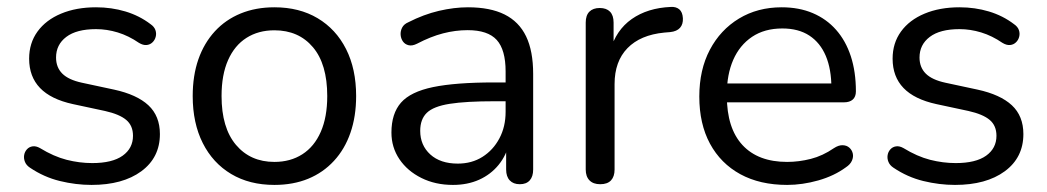

<svg xmlns="http://www.w3.org/2000/svg" viewBox="-20 -516 2972 545"><path d="M239.8 8.9Q195.2 8.9 149.8 -2.2Q104.5 -13.3 64.9 -40.1Q54.7 -46.9 50.9 -56.4Q47 -65.9 48.5 -75.5Q50 -85 56.4 -92.1Q62.8 -99.2 72.6 -100.6Q82.3 -102 93.6 -95.6Q132.5 -71.8 169.1 -62.4Q205.7 -53.1 241.8 -53.1Q298.8 -53.1 328.2 -74.1Q357.5 -95.1 357.5 -130.6Q357.5 -159.4 338.3 -175.6Q319.1 -191.8 278 -201L187 -220.5Q124.5 -234.1 93.6 -266.3Q62.7 -298.5 62.7 -349.4Q62.7 -393.7 86.5 -426.5Q110.4 -459.4 153.4 -477.3Q196.4 -495.3 252.6 -495.3Q296.6 -495.3 336.2 -483.4Q375.8 -471.5 407.5 -447.3Q417.7 -440.3 421.1 -430.8Q424.5 -421.2 422 -411.7Q419.6 -402.2 412.7 -395.7Q405.8 -389.1 396 -388.2Q386.2 -387.3 374.5 -394.3Q345.1 -414.5 314.2 -423.9Q283.3 -433.3 252.6 -433.3Q197.2 -433.3 168.1 -411.2Q139.1 -389.2 139.1 -352.7Q139.1 -324.8 156.8 -307.1Q174.5 -289.4 212.5 -281.2L303.5 -261.7Q368.5 -247.6 401.2 -217.2Q433.9 -186.7 433.9 -135.4Q433.9 -68.8 381.2 -29.9Q328.4 8.9 239.8 8.9Z M758.9 8.9Q688.2 8.9 636.2 -22.1Q584.2 -53.1 555.6 -109.8Q527 -166.5 527 -243.4Q527 -301.3 543.1 -347.6Q559.3 -393.8 589.9 -427.1Q620.5 -460.3 663.3 -477.8Q706.2 -495.3 758.9 -495.3Q829.6 -495.3 881.6 -464.3Q933.7 -433.3 962.3 -376.8Q990.9 -320.3 990.9 -243.4Q990.9 -185.5 974.7 -139Q958.6 -92.5 927.9 -59.3Q897.3 -26.1 854.8 -8.6Q812.2 8.9 758.9 8.9ZM758.9 -56.4Q804.4 -56.4 838.2 -78.1Q872.1 -99.8 890.5 -141.7Q908.9 -183.5 908.9 -243.4Q908.9 -334 868.3 -382Q827.7 -430 758.9 -430Q713.4 -430 679.6 -408.5Q645.8 -387 627.4 -345.4Q608.9 -303.8 608.9 -243.4Q608.9 -153.3 649.8 -104.8Q690.7 -56.4 758.9 -56.4Z M1265.7 8.9Q1215.8 8.9 1176.2 -10.8Q1136.5 -30.5 1113.8 -64.1Q1091.1 -97.8 1091.1 -139.7Q1091.1 -193.7 1118.3 -224.7Q1145.5 -255.6 1209.3 -268.8Q1273.1 -282 1382.8 -282H1428.1V-228.6H1384.4Q1302.8 -228.6 1256.5 -221.3Q1210.2 -214 1191.5 -195.7Q1172.8 -177.5 1172.8 -144.6Q1172.8 -103.7 1201.4 -77.6Q1230 -51.6 1279.5 -51.6Q1319.3 -51.6 1349.6 -70.8Q1379.9 -90 1397.5 -123.1Q1415.2 -156.2 1415.2 -198.7V-313.1Q1415.2 -374.8 1390 -402.6Q1364.8 -430.4 1307.5 -430.4Q1272.7 -430.4 1237.6 -421.3Q1202.5 -412.2 1163.9 -392Q1150.2 -385.1 1140 -387.6Q1129.7 -390 1123.8 -398.2Q1118 -406.5 1117.2 -417Q1116.4 -427.5 1121.4 -437.5Q1126.5 -447.5 1139.2 -452.9Q1182.5 -475 1225.8 -485.2Q1269.1 -495.3 1308.3 -495.3Q1371.3 -495.3 1412.3 -474.9Q1453.2 -454.5 1473.3 -412.9Q1493.4 -371.3 1493.4 -306.1V-34.8Q1493.4 -14.9 1483.7 -4Q1474 6.9 1455.5 6.9Q1437.1 6.9 1426.9 -4Q1416.7 -14.9 1416.7 -34.8V-113H1426.3Q1417.7 -75.4 1395.3 -48Q1373 -20.7 1340.1 -5.9Q1307.2 8.9 1265.7 8.9Z M1683.8 6.9Q1663.9 6.9 1653.3 -4Q1642.6 -14.9 1642.6 -34.8V-452Q1642.6 -472.4 1653 -482.9Q1663.5 -493.3 1682.4 -493.3Q1701.3 -493.3 1711.5 -482.9Q1721.7 -472.4 1721.7 -452V-371H1711.7Q1728.3 -430.5 1773.3 -462Q1818.3 -493.5 1884.1 -496.3Q1898.8 -497.3 1908.1 -489.6Q1917.4 -481.8 1918.4 -464.3Q1919.3 -447.3 1910.3 -437.1Q1901.3 -426.9 1882.3 -424.9L1865.6 -423.5Q1797.7 -416.9 1761.1 -379.3Q1724.5 -341.7 1724.5 -277.3V-34.8Q1724.5 -14.9 1714.4 -4Q1704.2 6.9 1683.8 6.9Z M2214.4 8.9Q2137.2 8.9 2081.5 -21.5Q2025.7 -52 1995.3 -108.2Q1965 -164.4 1965 -241.9Q1965 -317.9 1994.9 -374.6Q2024.8 -431.3 2077.6 -463.3Q2130.5 -495.3 2198.8 -495.3Q2248.2 -495.3 2287 -478.8Q2325.9 -462.3 2353.2 -431.4Q2380.6 -400.5 2395.1 -356.3Q2409.5 -312.1 2409.5 -256.7Q2409.5 -241.4 2400.7 -233.5Q2391.9 -225.5 2375.3 -225.5H2026.7V-279H2356.5L2340 -265.6Q2340 -319.5 2324.1 -357.2Q2308.2 -394.8 2277.4 -415Q2246.6 -435.2 2200.6 -435.2Q2150.2 -435.2 2114.8 -411.5Q2079.5 -387.7 2061.3 -346.1Q2043.2 -304.5 2043.2 -249.7V-243.8Q2043.2 -152.2 2087.5 -104.3Q2131.9 -56.4 2214.3 -56.4Q2247.7 -56.4 2281.5 -65Q2315.3 -73.6 2347 -95.4Q2360.6 -104.3 2372.1 -103.8Q2383.6 -103.4 2390.9 -96.8Q2398.3 -90.3 2400.6 -80.5Q2402.9 -70.8 2398.3 -60.1Q2393.7 -49.3 2381 -41Q2348.1 -16.8 2302.9 -3.9Q2257.6 8.9 2214.4 8.9Z M2690.8 8.9Q2646.2 8.9 2600.8 -2.2Q2555.5 -13.3 2515.9 -40.1Q2505.7 -46.9 2501.9 -56.4Q2498 -65.9 2499.5 -75.5Q2501 -85 2507.4 -92.1Q2513.8 -99.2 2523.6 -100.6Q2533.3 -102 2544.6 -95.6Q2583.5 -71.8 2620.1 -62.4Q2656.7 -53.1 2692.8 -53.1Q2749.8 -53.1 2779.2 -74.1Q2808.5 -95.1 2808.5 -130.6Q2808.5 -159.4 2789.3 -175.6Q2770.1 -191.8 2729 -201L2638 -220.5Q2575.5 -234.1 2544.6 -266.3Q2513.7 -298.5 2513.7 -349.4Q2513.7 -393.7 2537.5 -426.5Q2561.4 -459.4 2604.4 -477.3Q2647.4 -495.3 2703.6 -495.3Q2747.6 -495.3 2787.2 -483.4Q2826.8 -471.5 2858.5 -447.3Q2868.7 -440.3 2872.1 -430.8Q2875.5 -421.2 2873 -411.7Q2870.6 -402.2 2863.7 -395.7Q2856.8 -389.1 2847 -388.2Q2837.2 -387.3 2825.5 -394.3Q2796.1 -414.5 2765.2 -423.9Q2734.3 -433.3 2703.6 -433.3Q2648.2 -433.3 2619.1 -411.2Q2590.1 -389.2 2590.1 -352.7Q2590.1 -324.8 2607.8 -307.1Q2625.5 -289.4 2663.5 -281.2L2754.5 -261.7Q2819.5 -247.6 2852.2 -217.2Q2884.9 -186.7 2884.9 -135.4Q2884.9 -68.8 2832.2 -29.9Q2779.4 8.9 2690.8 8.9Z"/></svg>

Font: Nunito ExtraLight
Style: Regular
Weight: 200
Designer: Vernon Adams
Foundry: Vernon Adams
Version: Version 3.602